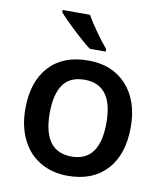

<svg xmlns="http://www.w3.org/2000/svg" viewBox="-86 -836 783 917"><g transform="rotate(10 305.5 -378.0)"><path d="M561 -271Q561 -138.7 493.2 -64.5Q425.3 9.8 304.2 9.8Q228.5 9.8 170.4 -24.4Q112.3 -58.6 81.1 -122.6Q49.8 -186.5 49.8 -271Q49.8 -402.3 117.2 -476.1Q184.6 -549.8 307.1 -549.8Q424.3 -549.8 492.7 -474.4Q561 -398.9 561 -271ZM168 -271Q168 -84 306.2 -84Q442.9 -84 442.9 -271Q442.9 -456.1 305.2 -456.1Q232.9 -456.1 200.4 -408.2Q168 -360.4 168 -271ZM303.2 -606Q269.5 -631.3 218 -679.4Q166.5 -727.5 143.1 -755.9V-766.1H276.4Q294.9 -731.9 326.9 -687.5Q358.9 -643.1 380.4 -618.2V-606Z"/></g></svg>

Font: f1_44652          
Style: Regular
Weight: 600
Foundry: Ascender Corporation
Version: Version 1.10